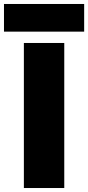

<svg xmlns="http://www.w3.org/2000/svg" viewBox="-61 -945 443 965"><path d="M59 -729H262V0H59ZM-41 -925H362V-786H-41Z"/></svg>

Font: Mona Sans Black
Style: Regular
Weight: 900
Designer: Deni Anggara
Foundry: GitHub
Version: Version 2.000